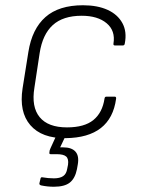

<svg xmlns="http://www.w3.org/2000/svg" viewBox="-20 -514 536 731"><path d="M230 12Q139 13 95.5 -37.5Q52 -88 66 -178L88 -316Q102 -404 153 -449Q204 -494 296 -494Q351 -494 389.5 -476.5Q428 -459 446 -426Q464 -393 455 -348Q454 -341 448 -341H417Q411 -341 412 -348Q420 -397 386 -425.5Q352 -454 291 -454Q220 -454 181 -418.5Q142 -383 131 -312L111 -180Q99 -107 131 -68Q163 -29 235 -29Q301 -29 335.5 -57Q370 -85 378 -139Q379 -146 385 -146H417Q423 -146 422 -138Q412 -64 364 -26.5Q316 11 230 12ZM185 197Q161 197 137 192Q129 190 130 184L134 167Q135 160 141 161Q153 163 163.5 164Q174 165 185 165Q208 165 220.5 156.5Q233 148 236 128L239 113Q242 91 232 82Q222 73 196 73H173Q167 73 168 67Q168 63 169 59Q170 55 172 51L199 -8Q202 -14 206 -14H232Q238 -14 235 -8L209 47H220Q253 47 267.5 63.5Q282 80 276 113L273 130Q266 165 246 181Q226 197 185 197Z"/></svg>

Font: Sofia Sans ExtraLight
Style: Italic
Weight: 250
Italic angle: -9°
Version: Version 4.100-B